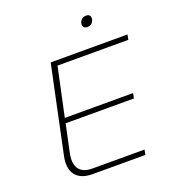

<svg xmlns="http://www.w3.org/2000/svg" viewBox="-151 -963 970 1078"><g transform="rotate(-20 334.5 -424.5)"><path d="M210 -670 101 -153C80 -56 122 0 217 0H532L538 -30H226C151 -30 120 -75 137 -155L172 -320H580L586 -350H178L240 -640H663L669 -670ZM447 -817C443 -799 452 -786 473 -786C494 -786 506 -799 511 -817V-818C515 -837 506 -849 486 -849C465 -849 451 -836 447 -818Z"/></g></svg>

Font: LT Wave Text Thin Italic
Style: Regular
Weight: 100
Designer: Daniel Lyons
Version: Version 2.5 (Glyphs App)